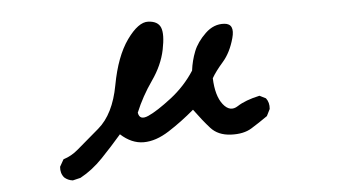

<svg xmlns="http://www.w3.org/2000/svg" viewBox="-41 -462 1082 615"><g transform="rotate(-5 500.0 -155.0)"><path d="M170 88Q154 86 143 76Q131 62 133 41L146 18Q172 10 193.5 -8.5Q215 -27 265 -69.5Q315 -112 332 -204Q349 -296 386 -347.5Q423 -399 454.5 -397.5Q486 -396 494.5 -374.5Q503 -353 493 -304Q483 -255 450 -208Q417 -161 396 -110Q400 -84 429 -97Q458 -110 504 -145.5Q550 -181 581 -229Q585 -261 596.5 -290Q608 -319 635.5 -345.5Q663 -372 697 -369.5Q731 -367 718.5 -321.5Q706 -276 681.5 -248Q657 -220 645 -199Q647 -142 669 -114Q691 -86 717 -103Q743 -120 789 -130L809 -120Q820 -106 818 -85L807 -63Q780 -44 754 -28Q728 -12 687 -14Q646 -16 623 -41.5Q600 -67 573 -104Q532 -69 489 -41.5Q446 -14 407 -14Q368 -14 333 -46Q302 -10 268 25.5Q234 61 195 82Z"/></g></svg>

Font: Kosefont JP
Style: Regular
Weight: 400
Designer: Nozomi Seto 瀬戸のぞみ
Version: Version 3.00;June 19, 2020